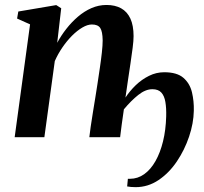

<svg xmlns="http://www.w3.org/2000/svg" viewBox="-20 -566 842 792"><path d="M216 -389.5Q232 -419.5 253.8 -447.2Q275.5 -475 301.5 -497.2Q327.5 -519.5 357.2 -532.5Q387 -545.5 419.5 -545.5Q454.5 -545.5 479.5 -531.8Q504.5 -518 517.8 -489.5Q531 -461 531 -417Q531 -398.5 527.2 -368.8Q523.5 -339 518.2 -304.2Q513 -269.5 508 -236L497.5 -163.5Q515.5 -191 540.2 -214.8Q565 -238.5 594.8 -253.2Q624.5 -268 657.5 -268Q710 -268 736.5 -245Q763 -222 771.8 -185.5Q780.5 -149 779.5 -109Q778.5 -57.5 760 -2.5Q741.5 52.5 709.5 100Q677.5 147.5 634 176.8Q590.5 206 539.5 206Q528.5 206 520.2 205.2Q512 204.5 504.5 203L507.5 171.5Q510 171.5 512 171.5Q514 171.5 516.5 171.5Q548 171.5 574.8 152.5Q601.5 133.5 621.2 98.8Q641 64 652.5 17Q664 -30 665.5 -85.5Q666.5 -120 662.2 -145.2Q658 -170.5 645.5 -184.2Q633 -198 608.5 -198Q580 -198 550.2 -174.2Q520.5 -150.5 491 -115Q486.5 -85 482.2 -53Q478 -21 475.5 0H348.5Q350 -15.5 354 -42.8Q358 -70 363.2 -102.2Q368.5 -134.5 373.5 -165.5Q378.5 -196.5 382 -219.5Q387 -253 392 -286.5Q397 -320 400.2 -349.5Q403.5 -379 403.5 -399.5Q403 -436 393.5 -450.5Q384 -465 359 -465Q341 -465 319.8 -452.5Q298.5 -440 277.2 -418.8Q256 -397.5 237.5 -370.5Q219 -343.5 206 -314L163 0H40.5L104 -465.5L50.5 -489.5L55.5 -518.5L212 -545L232.5 -532Z"/></svg>

Font: Merriweather 72pt SemiBold
Style: Italic
Weight: 600
Italic angle: -7.8°
Version: Version 2.101